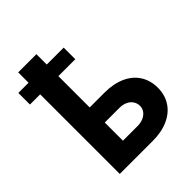

<svg xmlns="http://www.w3.org/2000/svg" viewBox="-212 -901 1030 1030"><g transform="rotate(-45 303.0 -385.5)"><path d="M364.3 -604H20.4V-692H364.3ZM569.7 -182.5Q569.5 -128.2 543 -87.1Q516.6 -46 466.4 -23Q416.2 0 347.4 0H97.8V-770.7H236V-114.1H347.4Q372 -114.1 391.4 -122.9Q410.9 -131.7 421.9 -146.8Q432.9 -161.9 433.1 -181.5Q432.9 -201.9 421.9 -218.1Q410.9 -234.4 391.4 -243.2Q372 -252 347.4 -252H188.9V-366.4H347.4Q416.3 -366.4 466.5 -343.8Q516.6 -321.2 543 -279.6Q569.5 -238 569.7 -182.5Z"/></g></svg>

Font: Pretendard Variable
Style: Regular
Weight: 400
Designer: Base glyphs from Inter by Rasmus Andersson; Hangul glyphs from Noto Sans CJK(Source Han Sans) by Jang Soo-young and Kang
Foundry: Kil Hyung-jin
Version: Version 1.100;FEAKit 1.0